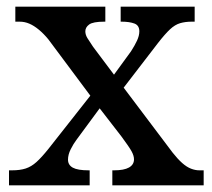

<svg xmlns="http://www.w3.org/2000/svg" viewBox="-20 -556 637 576"><path d="M7 0V-45H16Q40 -45 57 -50.5Q74 -56 89.5 -70Q105 -84 125 -109L251 -269L125 -438Q111 -455 96.5 -467Q82 -479 68 -485Q54 -491 39 -491H26V-536H296V-491H293Q259 -491 247.5 -482.5Q236 -474 236 -462Q236 -452 242 -442Q248 -432 259 -416L322 -332L373 -402Q384 -419 391 -434Q398 -449 398 -462Q398 -480 383 -485.5Q368 -491 345 -491H342V-536H564V-491H555Q536 -491 520.5 -486.5Q505 -482 490 -468Q475 -454 454 -427L351 -293L498 -98Q513 -79 526.5 -67Q540 -55 553 -50Q566 -45 578 -45H591V0H317V-45H322Q352 -45 367 -53.5Q382 -62 382 -78Q382 -89 374.5 -102.5Q367 -116 344 -147L279 -231L209 -136Q200 -124 192 -108Q184 -92 184 -77Q184 -61 198.5 -53Q213 -45 246 -45H249V0Z"/></svg>

Font: Noto Serif Armenian Medium
Style: Regular
Weight: 500
Version: Version 2.007